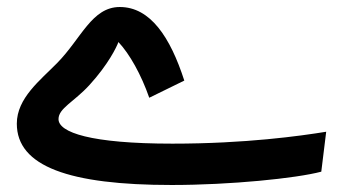

<svg xmlns="http://www.w3.org/2000/svg" viewBox="-20 -507 982 548"><path d="M470 21C637 21 825 2 897 -17L911 -131C837 -119 681 -97 472 -97C239 -97 147 -129 147 -167C147 -198 191 -216 235 -264C289 -323 313 -373 318 -387C350 -353 383 -294 406 -228L506 -277C466 -401 409 -487 322 -487C242 -487 212 -397 143 -327C95 -278 28 -227 28 -154C28 -32 178 21 470 21Z"/></svg>

Font: Noto Sans Arabic SemBd
Style: Regular
Weight: 600
Designer: Monotype Design Team, Nadine Chahine, Nizar Qandah and Khaled Hosny
Foundry: Monotype Imaging Inc.
Version: Version 2.012